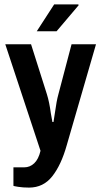

<svg xmlns="http://www.w3.org/2000/svg" viewBox="-20 -685 459 872"><path d="M237 -543H147L226 -665H336L337 -661ZM112 167Q84 167 62.5 163.5Q41 160 41 159V75H90Q116 75 135.5 56.5Q155 38 164 0L4 -484H121L193 -257Q204 -222 211 -170L218 -131H223L229 -170Q237 -228 245 -256L305 -484H416L283 -25Q258 64 217.5 115.5Q177 167 112 167Z"/></svg>

Font: Pragati Narrow
Style: Bold
Weight: 700
Designer: Hector Gatti, Marcela Romero, Pablo Cosgaya and Nicolas Silva
Foundry: Omnibus-Type
Version: Version 1.010; ttfautohint (v1.3)